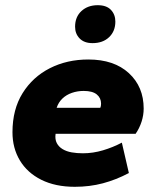

<svg xmlns="http://www.w3.org/2000/svg" viewBox="-20 -709 600 739"><path d="M268 10Q193 10 139 -17Q85 -44 56.5 -91.5Q28 -139 28 -200Q28 -288 67 -350.5Q106 -413 172 -446.5Q238 -480 320 -480Q419 -480 476 -427.5Q533 -375 533 -291Q533 -266 525 -241Q517 -216 502 -194H194Q191 -173 198.5 -158.5Q206 -144 221 -135Q236 -126 256 -122.5Q276 -119 299 -119Q338 -119 376.5 -130.5Q415 -142 449 -160L476 -43Q427 -17 376 -3.5Q325 10 268 10ZM198 -294H366Q369 -300 369 -310Q369 -332 352.5 -345.5Q336 -359 302 -359Q278 -359 256.5 -351.5Q235 -344 220 -329.5Q205 -315 198 -294ZM336 -543Q304 -543 286.5 -561Q269 -579 269 -606Q269 -644 293.5 -666.5Q318 -689 356 -689Q390 -689 407 -671Q424 -653 424 -626Q424 -589 400 -566Q376 -543 336 -543Z"/></svg>

Font: Gantari ExtraBold
Style: Italic
Weight: 800
Italic angle: -10°
Designer: Anugrah Pasau
Foundry: Lafontype
Version: Version 1.000